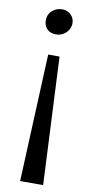

<svg xmlns="http://www.w3.org/2000/svg" viewBox="-99 -765 473 982"><g transform="rotate(10 137.0 -274.0)"><path d="M205 -663.5Q205 -644 194.8 -627.8Q184.5 -611.5 167.5 -602.2Q150.5 -593 132 -593Q101 -593 84.5 -610.8Q68 -628.5 68 -654.5Q68 -686 89.8 -705.5Q111.5 -725 143 -725Q159 -725 173.2 -717.2Q187.5 -709.5 196.2 -695.5Q205 -681.5 205 -663.5ZM201 177.5H81.5L110.5 -484.5H169.5Z"/></g></svg>

Font: Merriweather 12pt
Style: Regular
Weight: 400
Designer: Eben Sorkin
Foundry: Eben Sorkin
Version: Version 2.100